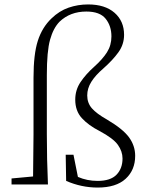

<svg xmlns="http://www.w3.org/2000/svg" viewBox="-20 -831 668 865"><path d="M128 0H32V-27L129 -36L131 -226V-481Q131 -587 150.5 -647.5Q170 -708 212 -748Q247 -782 289 -796.5Q331 -811 377 -811Q453 -811 496 -773.5Q539 -736 539 -674Q539 -631 513.5 -595.5Q488 -560 445 -522Q410 -492 391.5 -462.5Q373 -433 373 -401Q373 -367 394 -343Q415 -319 461 -293Q534 -250 561.5 -212Q589 -174 589 -129Q589 -65 546 -25.5Q503 14 420 14Q347 14 278 -16L276 -134H311L331 -34Q372 -16 420 -16Q478 -16 505 -44Q532 -72 532 -117Q532 -149 511 -178.5Q490 -208 428 -241Q379 -266 349 -298.5Q319 -331 319 -382Q319 -426 343 -461.5Q367 -497 404 -530Q442 -564 462 -595.5Q482 -627 482 -667Q482 -714 456 -746.5Q430 -779 369 -779Q296 -779 248 -733Q220 -704 205.5 -652Q191 -600 191 -493V-226Q191 -114 196 0Z"/></svg>

Font: Minh Nguyen ExtraLight
Style: Regular
Weight: 250
Designer: Ryoko NISHIZUKA 西塚涼子 (kana & ideographs); Frank Grießhammer (Latin, Greek & Cyrillic); Wenlong ZHANG 张文龙 (bopomofo); San
Foundry: Adobe
Version: Version 1.100;July 7, 2023;FontCreator 14.0.0.2814 64-bit